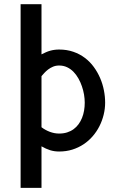

<svg xmlns="http://www.w3.org/2000/svg" viewBox="-20 -711 559 912"><path d="M177.1 -16Q187.9 -10 197.9 -5.3Q207.9 -0.7 217.9 2.4Q227.8 5.5 238.5 7.1Q249.2 8.7 260.8 8.7Q294.4 8.7 323.6 -0.4Q352.7 -9.6 377 -25.7Q401.2 -41.8 420.3 -63.9Q439.4 -86 452.4 -111.8Q465.4 -137.5 472.4 -166.1Q479.4 -194.6 479.4 -223.5Q479.4 -252.4 473.5 -282.2Q467.7 -312 455.7 -340Q443.7 -368 425.7 -392.7Q407.7 -417.5 383.5 -435.8Q359.3 -454.2 328.7 -464.9Q298 -475.7 260.8 -475.7Q248.9 -475.7 238.4 -474.2Q227.9 -472.8 218 -470Q208 -467.2 198.1 -462.8Q188.3 -458.4 177.1 -452.8V-690.9H77.9V181.4H177.1ZM177.1 -349.3Q182.5 -355.6 190.4 -364.3Q198.2 -372.9 208.6 -380.9Q218.9 -388.8 232 -394.3Q245.1 -399.8 260.8 -399.8Q281.6 -399.8 298.6 -391.7Q315.5 -383.7 328.9 -370.1Q342.3 -356.4 352.4 -338.5Q362.5 -320.6 369.1 -301.1Q375.8 -281.6 379.2 -261.6Q382.5 -241.5 382.5 -223.5Q382.5 -204.3 379.4 -185.9Q376.3 -167.5 369.7 -151.1Q363.2 -134.8 353.2 -121.1Q343.2 -107.4 329.7 -97.5Q316.2 -87.6 299 -82.1Q281.8 -76.6 260.8 -76.6Q238.8 -76.6 217 -84.7Q195.3 -92.8 177.1 -106.7Z"/></svg>

Font: Saysettha
Style: Regular
Weight: 400
Designer: John M. Durdin
Foundry: Lao Script for Windows
Version: Version 2.201